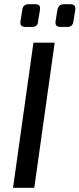

<svg xmlns="http://www.w3.org/2000/svg" viewBox="-20 -893 378 913"><path d="M117 -873H146Q162 -873 167 -866.5Q172 -860 170 -846L161 -791Q160 -765 133 -765H101Q74 -765 77 -790L86 -846Q89 -873 117 -873ZM284 -873H313Q342 -873 338 -846L329 -791Q326 -765 300 -765H268Q241 -765 244 -790L253 -846Q258 -873 284 -873ZM143 0H42L139 -690H240Z"/></svg>

Font: Exo 2.0 Medium
Style: Italic
Weight: 500
Italic angle: -8°
Designer: Natanael Gama
Version: Version 1.001;PS 001.001;hotconv 1.0.70;makeotf.lib2.5.58329